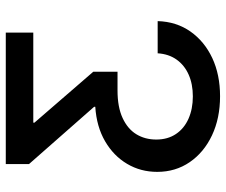

<svg xmlns="http://www.w3.org/2000/svg" viewBox="-78 -498 778 661"><g transform="rotate(-90 310.5 -167.0)"><path d="M310.1 202.1Q234.4 202.1 175.5 174.3Q116.7 146.5 83.3 97.7Q49.8 48.8 49.8 -14.2Q49.8 -71.3 77.4 -117.9Q105 -164.6 155.3 -193.8Q205.6 -223.1 273.9 -227.5V-231.4L76.7 -455.6V-535.6H529.3V-440.9H219.2V-437L394.5 -234.4V-150.9H330.1Q272.9 -150.9 235.4 -133.5Q197.8 -116.2 179.4 -86.2Q161.1 -56.2 161.1 -17.6Q161.1 22 180.2 50.3Q199.2 78.6 232.9 93.5Q266.6 108.4 309.6 108.4Q352.1 108.4 384.5 94Q417 79.6 436.3 52.5Q455.6 25.4 458 -12.7H568.8Q566.9 51.8 533 100.1Q499 148.4 441.7 175.3Q384.3 202.1 310.1 202.1Z"/></g></svg>

Font: Inter 20pt Medium
Style: Regular
Weight: 500
Version: Version 4.001;git-66647c0bb